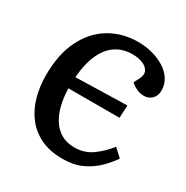

<svg xmlns="http://www.w3.org/2000/svg" viewBox="-167 -857 977 1010"><g transform="rotate(30 321.0 -352.0)"><path d="M489 -557Q503 -586 492 -606Q481 -626 454.5 -636.5Q428 -647 393 -647Q336 -647 293 -618.5Q250 -590 224.5 -533.5Q199 -477 192 -392L504 -400L500 -323H190Q191 -269 202.5 -222.5Q214 -176 236 -142Q258 -108 291.5 -88.5Q325 -69 371 -69Q431 -69 476.5 -101Q522 -133 561 -182L609 -138Q584 -101 548 -66Q512 -31 463 -8.5Q414 14 348 14Q269 14 213 -13.5Q157 -41 121.5 -88.5Q86 -136 69.5 -196.5Q53 -257 53 -323Q53 -453 97 -540.5Q141 -628 216.5 -673Q292 -718 387 -718Q434 -718 475.5 -706.5Q517 -695 549.5 -674.5Q582 -654 601 -624Q620 -594 620 -557Q620 -525 600.5 -506Q581 -487 554 -487Q530 -487 508 -497Q486 -507 471 -522Z"/></g></svg>

Font: Literata 18pt SemiBold
Style: Italic
Weight: 600
Italic angle: -2°
Designer: Latin by Veronika Burian and Jose Scaglione. Greek by Irene Vlachou. Cyrillic by Vera Evstafieva
Foundry: TypeTogether
Version: Version 3.103;gftools[0.9.29]